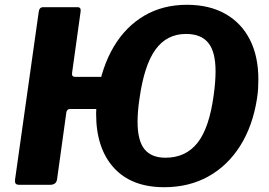

<svg xmlns="http://www.w3.org/2000/svg" viewBox="-20 -772 1125 802"><path d="M453.6 -316.8H272.9Q260.8 -316.8 257.4 -304.4L218.4 -23.3Q215.2 0 188.8 0H62.1Q49.2 0 45.5 -5Q41.7 -10 42.7 -20.7L141.8 -722.7Q144.2 -742 160.4 -742H303.8Q319.2 -742 316.8 -724.2L281.1 -467.7Q278.6 -450.9 294 -450.9H470.7ZM666 10Q528.8 10 455.1 -71.6Q381.5 -153.2 381.5 -296.5Q381.5 -315.2 382.7 -335.7Q383.8 -356.1 387.1 -376.8Q405.4 -493.3 455.3 -577.2Q505.2 -661.1 582.9 -706.6Q660.5 -752 760.7 -752Q853.9 -752 920.8 -714.4Q987.8 -676.7 1023.5 -607Q1059.2 -537.3 1059.2 -440.2Q1059.2 -421.8 1058.1 -401.7Q1056.9 -381.6 1053.6 -360.6Q1035.6 -245.4 983.1 -162.5Q930.7 -79.6 850 -34.8Q769.3 10 666 10ZM671.4 -113.2Q755.8 -113.2 805.1 -175.5Q854.4 -237.8 872.7 -375.3Q876.7 -403.7 878.5 -428.3Q880.4 -453 880.4 -474.3Q880.4 -555.4 850.2 -592.8Q820 -630.2 756.9 -630.2Q676.5 -630.2 629.2 -564.6Q581.9 -499.1 562.4 -358.4Q558.4 -331.3 556.5 -307.7Q554.6 -284 554.6 -263.7Q554.6 -184.8 583.3 -149Q612 -113.2 671.4 -113.2Z"/></svg>

Font: Libre Franklin Thin
Style: Italic
Weight: 100
Italic angle: -8°
Designer: Pablo Impallari, Rodrigo Fuenzalida, Nhung Nguyen
Foundry: Impallari Type
Version: Version 3.000